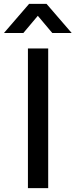

<svg xmlns="http://www.w3.org/2000/svg" viewBox="-64 -970 389 990"><path d="M-43.5 -800 86 -950H176L305.5 -800H205.5L131 -888.5L56.5 -800ZM80 0V-720H184.5V0Z"/></svg>

Font: Cns Manrope SemBd
Style: Regular
Weight: 600
Designer: Mikhail Sharanda
Foundry: Mikhail Sharanda
Version: Version 4.504